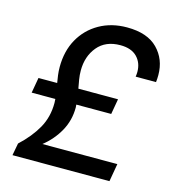

<svg xmlns="http://www.w3.org/2000/svg" viewBox="-106 -803 818 893"><g transform="rotate(15 302.5 -356.0)"><path d="M35 0 46 -59Q100 -109 130.5 -163Q161 -217 161 -285Q161 -295 160 -304H46L59 -378H149Q146 -395 143.5 -414Q141 -433 141 -453Q141 -530 173.5 -588Q206 -646 264 -679Q322 -712 397 -712Q495 -712 544.5 -661.5Q594 -611 594 -535Q594 -527 593.5 -518.5Q593 -510 592 -501H494Q496 -514 496 -524Q496 -568 468.5 -596Q441 -624 388 -624Q317 -624 278.5 -577.5Q240 -531 240 -463Q240 -441 243.5 -420Q247 -399 251 -378H442L429 -304H261Q262 -297 262 -290Q262 -228 233 -176Q204 -124 156 -86H517L502 0Z"/></g></svg>

Font: DeepMind Sans Medium
Style: Italic
Weight: 500
Italic angle: -10°
Designer: Jonny Pinhorn / Modifications: Colophon Foundry
Foundry: Colophon Foundry
Version: Version 1.002; ttfautohint (v1.8.2)